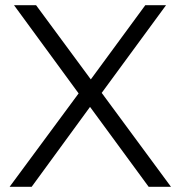

<svg xmlns="http://www.w3.org/2000/svg" viewBox="-20 -720 696 740"><path d="M102 0 327 -308 553 0H639L372 -362L620 -700H540L330 -414L119 -700H34L283 -360L17 0Z"/></svg>

Font: Montserrat Z
Style: Regular
Weight: 400
Designer: Julieta Ulanovsky
Foundry: Julieta Ulanovsky
Version: Version 8.000